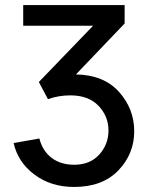

<svg xmlns="http://www.w3.org/2000/svg" viewBox="-20 -528 586 761"><path d="M274 213Q182 213 116.5 164Q51 115 34 39L136 21Q149 71 185 98Q221 125 274 125Q337 125 373.5 84.5Q410 44 410 -11Q410 -67 370.5 -108.5Q331 -150 259 -150Q212 -150 170 -135L134 -203L349 -426H72V-508H474V-435L281 -233Q392 -231 452 -163.5Q512 -96 512 -8Q512 82 449 147.5Q386 213 274 213Z"/></svg>

Font: LT Superior Semi-bold
Style: Regular
Weight: 600
Designer: Daniel Lyons
Foundry: LyonsType
Version: Version 1.0